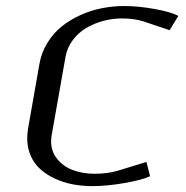

<svg xmlns="http://www.w3.org/2000/svg" viewBox="-20 -614 623 644"><path d="M290 10.3Q255.4 10.3 223.6 4.2Q191.9 -2 164.1 -14.9Q136.2 -27.8 115.5 -46.4Q94.7 -64.9 83 -91.6Q71.3 -118.2 71.3 -149.9Q71.3 -166 74.2 -183.1L112.3 -399.9Q119.1 -438 138.9 -470.2Q158.7 -502.4 186.5 -524.9Q214.4 -547.4 249.3 -563.2Q284.2 -579.1 321.3 -586.4Q358.4 -593.8 396.5 -593.8Q444.8 -593.8 500.5 -583.5Q556.2 -573.2 578.1 -560.5L548.8 -512.7L460.4 -542.5Q428.7 -552.2 389.2 -552.2Q357.4 -552.2 326.4 -543.9Q295.4 -535.6 269 -520Q242.7 -504.4 223.9 -479.2Q205.1 -454.1 199.7 -422.9L153.3 -160.6Q151.4 -149.9 151.4 -139.6Q151.4 -105.5 172.4 -80.1Q193.4 -54.7 225.8 -43Q258.3 -31.2 297.4 -31.2Q338.4 -31.2 372.1 -40.5L471.2 -70.8L483.4 -22.9Q456.5 -10.3 397.5 0Q338.4 10.3 290 10.3Z"/></svg>

Font: Resagnicto
Style: Italic
Weight: 500
Italic angle: -10°
Version: Version 0.999